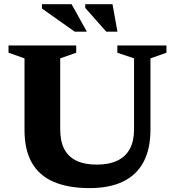

<svg xmlns="http://www.w3.org/2000/svg" viewBox="-20 -904 853 936"><path d="M633.5 -273V-619.5L552 -647V-682.5H791.5V-647L713.5 -619.5V-272.5Q713.5 -177.5 679.5 -114Q645.5 -50.5 579.5 -18.8Q513.5 13 417 13Q312.5 13 241.8 -17.5Q171 -48 135.2 -110.8Q99.5 -173.5 99.5 -269.5V-619.5L21.5 -647V-682.5H351.5V-647L273.5 -619.5V-273.5Q273.5 -215.5 293.2 -177.5Q313 -139.5 352.8 -120.5Q392.5 -101.5 452.5 -101.5Q511.5 -101.5 551.8 -120.8Q592 -140 612.8 -178Q633.5 -216 633.5 -273ZM403.5 -749.5H344.5L184.5 -862.5V-883.5H329ZM552.5 -749.5H498L395.5 -865.5V-883.5H528.5Z"/></svg>

Font: Newsreader
Style: Bold
Weight: 700
Designer: Hugues Gentile
Foundry: Production Type
Version: Version 1.003